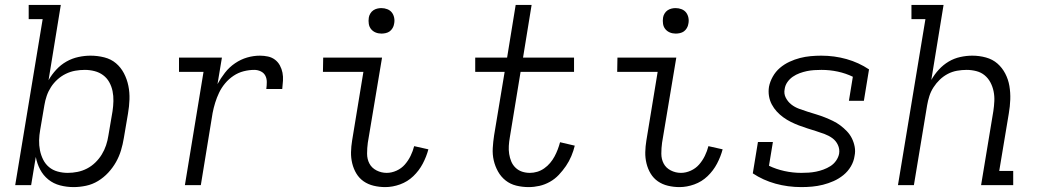

<svg xmlns="http://www.w3.org/2000/svg" viewBox="-20 -755 4240 783"><path d="M280 8Q252 8 225 1Q198 -6 177 -23Q156 -40 143.5 -64Q131 -88 126 -115L107 0H42L154 -677H97V-735H228L178 -428Q191 -451 209.5 -471Q228 -491 251 -504Q274 -517 299.5 -522.5Q325 -528 349 -528Q378 -528 405.5 -521Q433 -514 453 -497Q473 -480 485.5 -456Q498 -432 503.5 -405Q509 -378 508 -349.5Q507 -321 502 -292L485 -192Q481 -167 473.5 -142Q466 -117 453 -94Q440 -71 421.5 -51Q403 -31 380 -17Q357 -3 331 2.5Q305 8 280 8ZM256 -50Q276 -50 296 -54Q316 -58 334.5 -67.5Q353 -77 368.5 -92Q384 -107 395 -125Q406 -143 412.5 -162.5Q419 -182 422 -202L439 -302Q442 -322 442.5 -343Q443 -364 439 -383.5Q435 -403 425.5 -420Q416 -437 400.5 -448.5Q385 -460 365.5 -465Q346 -470 326 -470Q306 -470 286.5 -466.5Q267 -463 248.5 -454Q230 -445 214.5 -431Q199 -417 188 -400Q177 -383 170.5 -364Q164 -345 161 -326L144 -226Q140 -204 139.5 -183Q139 -162 143 -142Q147 -122 156 -104Q165 -86 180 -73.5Q195 -61 215 -55.5Q235 -50 256 -50Z M734 0 810 -462H710V-520H885L867 -412Q880 -436 897.5 -458.5Q915 -481 938.5 -497Q962 -513 988 -520.5Q1014 -528 1040 -528Q1057 -528 1073 -524.5Q1089 -521 1101.5 -511.5Q1114 -502 1121.5 -488Q1129 -474 1132 -458.5Q1135 -443 1134 -426Q1133 -409 1131 -392H1066Q1068 -406 1068 -420.5Q1068 -435 1062 -446.5Q1056 -458 1043.5 -464Q1031 -470 1017 -470Q996 -470 974 -464.5Q952 -459 932.5 -446Q913 -433 898 -415Q883 -397 873.5 -377Q864 -357 857.5 -336Q851 -315 847 -294L799 0Z M1551 8Q1527 8 1504 2.5Q1481 -3 1463 -15.5Q1445 -28 1433.5 -47Q1422 -66 1416.5 -88.5Q1411 -111 1411.5 -134.5Q1412 -158 1416 -182L1462 -462H1297L1298 -520H1538L1480 -173Q1477 -151 1477 -128.5Q1477 -106 1486.5 -88Q1496 -70 1515.5 -60Q1535 -50 1557 -50Q1577 -50 1597 -59Q1617 -68 1631 -84Q1645 -100 1654.5 -119.5Q1664 -139 1669 -159L1727 -146Q1719 -116 1704 -87.5Q1689 -59 1665.5 -36.5Q1642 -14 1611.5 -3Q1581 8 1551 8ZM1536 -618Q1523 -618 1512 -622.5Q1501 -627 1493.5 -636Q1486 -645 1484 -657.5Q1482 -670 1484 -683Q1485 -691 1490 -699.5Q1495 -708 1502.5 -713Q1510 -718 1518.5 -720Q1527 -722 1535 -722Q1548 -722 1559.5 -717.5Q1571 -713 1578 -704Q1585 -695 1587.5 -682.5Q1590 -670 1587 -657Q1586 -649 1581 -640.5Q1576 -632 1569 -627Q1562 -622 1553 -620Q1544 -618 1536 -618Z M2136 8Q2110 8 2085.5 2Q2061 -4 2042 -19Q2023 -34 2011 -55.5Q1999 -77 1993.5 -101Q1988 -125 1989.5 -151Q1991 -177 1995 -203L2038 -462H1918V-520H2048L2083 -735H2148L2113 -520H2321V-462H2103L2059 -194Q2056 -177 2055 -160Q2054 -143 2056.5 -127Q2059 -111 2065 -96.5Q2071 -82 2082.5 -71Q2094 -60 2109 -55Q2124 -50 2141 -50Q2156 -50 2171 -54.5Q2186 -59 2199.5 -68.5Q2213 -78 2223.5 -90.5Q2234 -103 2241.5 -117Q2249 -131 2254.5 -145.5Q2260 -160 2264 -175L2324 -161Q2319 -140 2310 -118.5Q2301 -97 2288 -78Q2275 -59 2259 -42Q2243 -25 2222.5 -13.5Q2202 -2 2180 3Q2158 8 2136 8Z M2751 8Q2727 8 2704 2.5Q2681 -3 2663 -15.5Q2645 -28 2633.5 -47Q2622 -66 2616.5 -88.5Q2611 -111 2611.5 -134.5Q2612 -158 2616 -182L2662 -462H2497L2498 -520H2738L2680 -173Q2677 -151 2677 -128.5Q2677 -106 2686.5 -88Q2696 -70 2715.5 -60Q2735 -50 2757 -50Q2777 -50 2797 -59Q2817 -68 2831 -84Q2845 -100 2854.5 -119.5Q2864 -139 2869 -159L2927 -146Q2919 -116 2904 -87.5Q2889 -59 2865.5 -36.5Q2842 -14 2811.5 -3Q2781 8 2751 8ZM2736 -618Q2723 -618 2712 -622.5Q2701 -627 2693.5 -636Q2686 -645 2684 -657.5Q2682 -670 2684 -683Q2685 -691 2690 -699.5Q2695 -708 2702.5 -713Q2710 -718 2718.5 -720Q2727 -722 2735 -722Q2748 -722 2759.5 -717.5Q2771 -713 2778 -704Q2785 -695 2787.5 -682.5Q2790 -670 2787 -657Q2786 -649 2781 -640.5Q2776 -632 2769 -627Q2762 -622 2753 -620Q2744 -618 2736 -618Z M3248 8Q3193 8 3142.5 -6Q3092 -20 3050 -48L3071 -176H3132L3116 -79Q3145 -65 3179 -57.5Q3213 -50 3248 -50Q3263 -50 3278 -51Q3293 -52 3308 -55Q3323 -58 3338 -63.5Q3353 -69 3366.5 -77.5Q3380 -86 3389.5 -99.5Q3399 -113 3402 -128Q3405 -147 3397 -164Q3389 -181 3374.5 -191.5Q3360 -202 3342.5 -208.5Q3325 -215 3307.5 -220.5Q3290 -226 3272.5 -231.5Q3255 -237 3238 -243.5Q3221 -250 3205 -258Q3189 -266 3174.5 -276.5Q3160 -287 3148 -300Q3136 -313 3127.5 -329Q3119 -345 3116 -363.5Q3113 -382 3116 -401Q3120 -422 3131.5 -442.5Q3143 -463 3160.5 -478Q3178 -493 3199.5 -503Q3221 -513 3242.5 -518.5Q3264 -524 3286 -526Q3308 -528 3329 -528Q3383 -528 3432.5 -514Q3482 -500 3524 -472L3503 -344H3442L3458 -442Q3429 -456 3396.5 -463Q3364 -470 3330 -470Q3315 -470 3300 -469Q3285 -468 3270.5 -465Q3256 -462 3241 -456.5Q3226 -451 3213 -442Q3200 -433 3191 -420Q3182 -407 3180 -392Q3176 -373 3184.5 -356.5Q3193 -340 3207 -329Q3221 -318 3238.5 -311.5Q3256 -305 3273.5 -299.5Q3291 -294 3309 -288.5Q3327 -283 3343.5 -276.5Q3360 -270 3376.5 -262Q3393 -254 3407 -243.5Q3421 -233 3433.5 -220Q3446 -207 3454 -191Q3462 -175 3465.5 -156.5Q3469 -138 3465 -119Q3462 -97 3450 -76.5Q3438 -56 3419.5 -41Q3401 -26 3379.5 -16.5Q3358 -7 3336 -1.5Q3314 4 3292 6Q3270 8 3248 8Z M3642 0 3754 -677H3697V-735H3828L3778 -429Q3791 -452 3809 -471.5Q3827 -491 3849 -504Q3871 -517 3896 -522.5Q3921 -528 3945 -528Q3974 -528 4001 -520.5Q4028 -513 4047.5 -496Q4067 -479 4079.5 -455Q4092 -431 4096.5 -404Q4101 -377 4100 -349Q4099 -321 4094 -292L4055 -58H4112V0H3981L4031 -302Q4034 -322 4035 -342.5Q4036 -363 4032 -382.5Q4028 -402 4019 -419Q4010 -436 3995.5 -448Q3981 -460 3961.5 -465Q3942 -470 3922 -470Q3903 -470 3883 -466.5Q3863 -463 3845 -453.5Q3827 -444 3812.5 -430Q3798 -416 3787 -399Q3776 -382 3770 -363Q3764 -344 3761 -326L3707 0Z"/></svg>

Font: Iosevka HT Light Extended
Style: Italic
Weight: 300
Width: 7
Italic angle: -9°
Monospace: yes
Designer: Belleve Invis
Foundry: Belleve Invis
Version: Version 32.3.0; ttfautohint (v1.8.4)